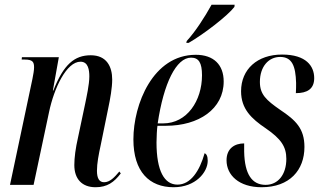

<svg xmlns="http://www.w3.org/2000/svg" viewBox="-20 -776 1348 806"><path d="M381 10C430 10 459 -11 487 -48L481 -56C460 -31 441 -11 417 -11C397 -11 387 -27 387 -59C387 -90 394 -127 403 -168L434 -320C443 -362 451 -408 451 -442C451 -496 428 -544 361 -544C293 -544 247 -506 204 -396H202L227 -536H72L71 -526H84C118 -526 123 -515 123 -493C123 -481 120 -464 116 -444L22 0H121L186 -306C207 -406 259 -517 318 -517C351 -517 355 -481 355 -455C355 -421 343 -368 338 -343L308 -201C297 -153 292 -114 292 -83C292 -25 324 10 381 10Z M764 -604 762 -596H772C836 -633 936 -710 964 -747L965 -756H868C840 -705 800 -643 764 -604ZM709 10C801 10 852 -53 852 -101C852 -122 846 -130 839 -133C818 -58 780 -1 725 -1C670 -1 637 -58 637 -178C637 -198 639 -238 641 -248H677C814 -248 919 -318 919 -434C919 -504 877 -546 802 -546C622 -546 540 -338 540 -191C540 -55 607 10 709 10ZM665 -258H642C667 -427 720 -534 782 -534C814 -534 828 -513 828 -460C828 -353 765 -258 665 -258Z M1078 10C1196 10 1258 -62 1258 -159C1258 -236 1222 -271 1156 -315C1097 -356 1071 -380 1071 -432C1071 -497 1108 -537 1156 -537C1206 -537 1221 -499 1223 -428C1223 -415 1223 -401 1222 -385C1269 -385 1299 -402 1299 -448C1299 -498 1266 -547 1164 -547C1060 -547 992 -485 992 -393C992 -319 1035 -278 1096 -237C1160 -193 1182 -160 1182 -109C1182 -43 1147 0 1095 0C1038 0 1007 -44 1005 -139C1005 -150 1005 -162 1005 -174C964 -174 931 -152 931 -103C931 -41 983 10 1078 10Z"/></svg>

Font: Noto Serif Display ExtraCondensed Medium
Style: Italic
Weight: 500
Width: 2
Italic angle: -12°
Designer: Monotype Design Team
Foundry: Monotype Imaging Inc.
Version: Version 2.009